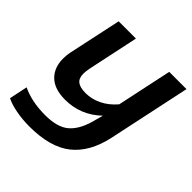

<svg xmlns="http://www.w3.org/2000/svg" viewBox="-199 -620 991 991"><g transform="rotate(45 296.5 -125.0)"><path d="M-9 197 12 97Q83 131 181 131Q268 131 311.5 95.5Q355 60 377 -16L394 -78Q311 2 197 2Q120 2 80 -36.5Q40 -75 40 -141Q40 -169 45 -190L107 -480H233L174 -202Q169 -175 169 -160Q169 -127 188 -112Q207 -97 249 -97Q292 -97 334.5 -117.5Q377 -138 412 -179L476 -480H602L506 -29Q478 101 397.5 165.5Q317 230 164 230Q115 230 67 221Q19 212 -9 197Z"/></g></svg>

Font: Prompt Medium
Style: Italic
Weight: 500
Italic angle: -12°
Designer: Katatrad Team
Foundry: CadsonDemak
Version: Version 1.001